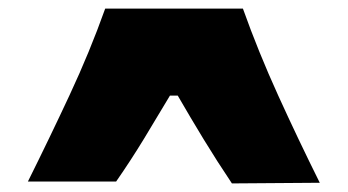

<svg xmlns="http://www.w3.org/2000/svg" viewBox="-20 -827 802 443"><path d="M515.1 -403.8Q481 -454.6 450.2 -505.1Q419.4 -555.7 390.1 -606.4H372.1Q342.8 -557.1 312.5 -507.3Q282.2 -457.5 248 -408.2H44.4Q94.2 -508.3 140.6 -607.7Q187 -707 222.7 -807.1H540.5Q576.2 -707 622.1 -606.2Q668 -505.4 717.8 -405.3Z"/></svg>

Font: Pinar DS1 Black
Style: Regular
Weight: 900
Designer: Amin Abedi
Version: Version 3.000